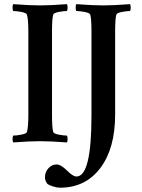

<svg xmlns="http://www.w3.org/2000/svg" viewBox="-20 -666 667 903"><path d="M466.8 -640.6Q513.7 -640.6 591.8 -646.5Q594.7 -641.6 594.7 -630.4Q594.7 -619.1 591.8 -614.3Q577.1 -614.3 553.7 -609.9Q530.3 -605.5 527.3 -597.7Q521.5 -580.1 521.5 -515.6V-127Q521.5 32.2 451.7 124.5Q381.8 216.8 261.7 216.8Q248 216.8 229.5 210.9Q210.9 205.1 203.1 199.2Q191.4 183.6 191.4 168Q191.4 143.6 207.5 125.5Q223.6 107.4 246.1 107.4Q266.6 107.4 296.9 137.7Q323.2 164.1 339.8 164.1Q410.2 164.1 410.2 -123V-515.6Q410.2 -580.1 404.3 -597.7Q401.4 -605.5 377.4 -609.9Q353.5 -614.3 338.9 -614.3Q335.9 -618.2 335.9 -630.4Q335.9 -642.6 338.9 -646.5Q417 -640.6 466.8 -640.6ZM168.9 -640.6Q216.8 -640.6 294.9 -646.5Q297.9 -641.6 297.9 -630.4Q297.9 -619.1 294.9 -614.3Q280.3 -614.3 256.8 -609.9Q233.4 -605.5 230.5 -597.7Q224.6 -580.1 224.6 -515.6V-127Q224.6 -62.5 230.5 -44.9Q233.4 -37.1 256.8 -32.7Q280.3 -28.3 294.9 -28.3Q297.9 -23.4 297.9 -11.7Q297.9 0 294.9 3.9Q216.8 -2 168 -2Q120.1 -2 42 3.9Q39.1 -1 39.1 -12.2Q39.1 -23.4 42 -28.3Q56.6 -28.3 80.1 -32.7Q103.5 -37.1 106.4 -44.9Q113.3 -65.4 113.3 -127V-515.6Q113.3 -577.1 106.4 -597.7Q103.5 -605.5 80.1 -609.9Q56.6 -614.3 42 -614.3Q39.1 -619.1 39.1 -630.9Q39.1 -642.6 42 -646.5Q120.1 -640.6 168.9 -640.6Z"/></svg>

Font: Crimson
Style: Semibold
Weight: 600
Version: Version 0.8